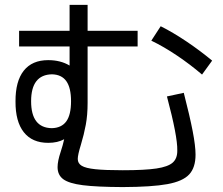

<svg xmlns="http://www.w3.org/2000/svg" viewBox="-20 -758 904 780"><path d="M213.9 -79.1Q213.9 -103.5 226.6 -141.6Q235.8 -169.4 240.7 -192.4Q214.4 -177.7 175.8 -177.7Q110.8 -177.7 76.7 -220.9Q42.5 -264.2 43 -345.7Q42.5 -427.7 76.4 -470.7Q110.4 -513.7 175.8 -513.7Q226.1 -513.7 262.7 -491.7V-569.3H57.6V-632.8H262.7V-738.3H335.9V-632.8H539.1V-569.3H335.9V-339.8Q335.9 -291 328.6 -251.5Q321.3 -211.9 308.6 -169.9Q295.9 -128.9 295.9 -112.3Q295.9 -94.2 312 -84.5Q328.1 -74.7 367.2 -70.6Q406.2 -66.4 478.5 -66.4Q568.4 -66.4 615.5 -73.5Q662.6 -80.6 681.6 -97.4Q700.7 -114.3 700.2 -146.5Q701.7 -203.1 658.2 -366.2L726.6 -380.9Q751 -286.1 762.7 -225.6Q774.4 -165 774.4 -129.9Q774.4 -77.1 748.5 -49.3Q722.7 -21.5 660.2 -10Q597.7 1.5 478.5 2Q372.6 1.5 316.7 -5.6Q260.7 -12.7 237.3 -29.8Q213.9 -46.9 213.9 -79.1ZM268.6 -346.7Q268.6 -401.4 249.5 -428.2Q230.5 -455.1 191.4 -456.1Q106.4 -454.6 106.4 -346.7Q106.4 -238.8 190.4 -237.3Q230 -238.3 249.3 -264.9Q268.6 -291.5 268.6 -346.7ZM594.7 -592.8 632.8 -651.4Q682.6 -626.5 737.8 -589.4Q793 -552.2 841.8 -511.7L800.8 -455.1Q752.9 -496.1 699.2 -532.2Q645.5 -568.4 594.7 -592.8Z"/></svg>

Font: Pretendard GOV
Style: Regular
Weight: 400
Designer: Base glyphs from Inter by Rasmus Andersson; Hangeul glyphs from Noto Sans CJK(Source Han Sans) by Jang Soo-young and Kan
Foundry: Kil Hyung-jin
Version: Version 1.309